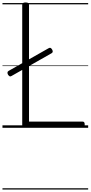

<svg xmlns="http://www.w3.org/2000/svg" viewBox="-20 -1035 734 1555"><path d="M187 0Q160 0 160 -23V-996Q160 -1006 166.5 -1010.5Q173 -1015 187 -1015Q202 -1015 208.5 -1010.5Q215 -1006 215 -996V-50H650Q658 -50 662 -44.5Q666 -39 666 -25Q666 -11 662 -5.5Q658 0 650 0ZM74 -420Q65 -414 58.5 -417Q52 -420 45 -430Q40 -439 40.5 -447.5Q41 -456 50 -461L373 -644Q383 -650 389.5 -647Q396 -644 402 -634Q414 -613 398 -604ZM0 490H694V500H0ZM0 -20H694V0H0ZM0 -505H694V-500H0ZM0 -1010H694V-1000H0Z"/></svg>

Font: Playwrite NG Modern Guides
Style: Regular
Weight: 400
Designer: Veronika Burian, José Scaglione
Foundry: TypeTogether
Version: Version 1.003